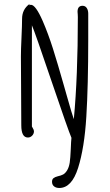

<svg xmlns="http://www.w3.org/2000/svg" viewBox="-20 -685 549 955"><path d="M312.5 -208 297.9 -259.3Q267.1 -368.2 243.4 -442.9Q219.7 -517.6 192.4 -580.6Q157.2 -661.1 133.8 -661.1Q130.4 -661.1 126.5 -658.7V-665Q89.8 -638.2 89.8 -591.3Q89.8 -560.5 86.9 -498Q84 -436 84 -404.8L85 -233.4L85.9 -62Q85.9 -1 118.7 -1Q130.9 -1 139.9 -10.3Q148.9 -19.5 148.9 -32.2Q148.9 -38.6 142.6 -48.8Q138.7 -55.7 138.7 -55.7V-559.1Q153.8 -524.9 236.3 -281.2Q319.3 -36.6 335.4 0.5Q333.5 16.1 332 57.1Q330.1 102.1 326.7 124.3Q323.2 146.5 314 162.1Q304.7 177.2 293.9 182.9Q283.2 188.5 267.1 191.9Q253.4 195.3 246.1 201.2Q238.8 207 238.8 219.2Q238.8 233.9 248.8 241.9Q258.8 250 274.9 250Q336.9 250 368.4 150.4Q399.9 50.8 409.4 -104.5Q418.9 -259.8 418.9 -488.8V-541.5V-617.2Q418.9 -633.8 411.6 -645Q404.3 -656.2 390.6 -656.2Q365.7 -656.2 365.7 -626.5L366.7 -612.8Q367.2 -606.4 367.2 -599.6Q367.2 -304.2 347.2 -92.3Q339.8 -111.3 312.5 -208Z"/></svg>

Font: Amatica SC
Style: Bold
Weight: 400
Designer: Vernon Adams, Ben Nathan
Foundry: newtypography
Version: Version 2.000